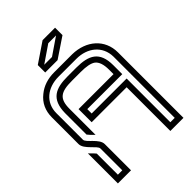

<svg xmlns="http://www.w3.org/2000/svg" viewBox="-293 -1168 1294 1294"><g transform="rotate(-45 354.0 -521.0)"><path d="M125 -250V-41.7H83.3V-242.7C83.3 -242.7 83.3 -243.8 82.3 -243.8C79.2 -247.9 71.9 -256.2 60.4 -267.7L41.7 -286.5V0H166.7V-250C166.7 -302.5 83.3 -346.2 83.3 -375V-628.1C83.3 -728.5 161.5 -791.7 267.7 -791.7H437.5C543.7 -791.7 622.9 -727.7 625 -626V-41.7H583.3V-458.3H250V-500H583.3V-585.4C583.3 -717.1 512.8 -750 395.8 -750H312.5C198.8 -750 127.2 -719.9 125 -587.5V-382.3C147.9 -353.7 159.4 -347.2 166.7 -337.5V-585.4C166.7 -682 203.8 -708.3 312.5 -708.3H395.8C449 -708.3 485.4 -701 506.3 -686.5C530.2 -668.8 541.7 -634.4 541.7 -583.3V-541.7H208.3V-416.7H541.7V0H666.7V-624C666.7 -749.6 570 -831.1 439.6 -833.3H267.7C207.3 -833.3 155.2 -816.7 113.5 -782.3C65.6 -744.8 41.7 -692.7 41.7 -628.1V-375C41.7 -323.6 125 -278.1 125 -250ZM484.4 -970.8V-1041.7H365.6L224 -945.8V-875H341.7ZM378.1 -1000H452.1L330.2 -916.7H256.2Z"/></g></svg>

Font: Sportrop
Style: Regular
Weight: 500
Version: Version 0.9